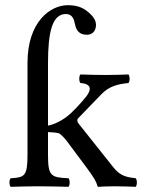

<svg xmlns="http://www.w3.org/2000/svg" viewBox="-20 -718 552 740"><path d="M86 -476V-122C86 -39 75 -34 21 -31C15 -25 15 -4 21 2C63 1 85 0 126 0C172 0 201 1 244 2C250 -4 250 -25 244 -31C176 -34 165 -39 165 -122V-209C184 -208 198 -207 208 -204C219 -196 228 -187 240 -171L313 -73C342 -34 351 -18 355 -3C356 0 356 2 359 2C379 1 391 0 421 0C452 0 473 1 503 2C509 -4 509 -25 503 -31C469 -35 444 -39 417 -73L285 -239C281 -244 278 -248 278 -253C278 -257 278 -259 282 -263L370 -354C400 -386 435 -394 475 -398C481 -404 481 -425 475 -431C438 -430 424 -429 388 -429C350 -429 327 -430 290 -431C284 -425 284 -404 290 -398C346 -394 322 -359 313 -347C290 -318 259 -284 233 -265C211 -249 184 -237 165 -234V-474C165 -594 181 -664 234 -664C258 -664 265 -645 269 -625C274 -598 288 -584 315 -584C341 -584 350 -605 350 -622C350 -639 339 -655 324 -668C304 -686 282 -698 241 -698C174 -698 86 -634 86 -476Z"/></svg>

Font: Libertinus Serif
Style: Regular
Weight: 400
Designer: Philipp H. Poll, Khaled Hosny
Foundry: Caleb Maclennan
Version: Version 7.050;RELEASE